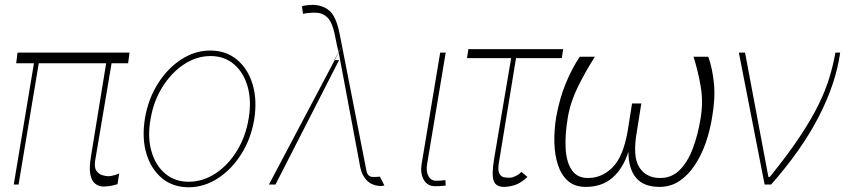

<svg xmlns="http://www.w3.org/2000/svg" viewBox="-20 -763 3510 794"><path d="M515.6 -545.5 509.9 -501.4H441.4L373.6 -99.4Q369 -70 379.1 -56.1Q389.2 -42.3 403.8 -38.4Q418.3 -34.4 427.6 -34.1Q438.6 -34.4 452.4 -38.4Q466.3 -42.3 473 -45.5L465.9 -1.4Q462.4 -0.4 447.3 3.7Q432.2 7.8 407.7 8.5Q388.5 8.2 373.8 -3.2Q359 -14.6 353.5 -41.9Q348 -69.2 356.5 -117.9L419 -501.4H140.3L56.8 0H36.9L120.4 -501.4H46.9L52.6 -545.5Z M759.9 11.4Q695.3 11.4 650 -25.9Q604.8 -63.2 585.4 -127.8Q566.1 -192.5 579.5 -274.1Q593 -353.7 633 -417.1Q672.9 -480.5 729.6 -517.2Q786.2 -554 849.4 -554Q914.8 -554 960 -516.3Q1005.3 -478.7 1024.7 -414.1Q1044 -349.4 1031.2 -268.5Q1017.8 -188.9 977.6 -125.5Q937.5 -62.1 880.7 -25.4Q823.9 11.4 759.9 11.4ZM759.9 -11.4Q818.9 -11.4 871.1 -45.6Q923.3 -79.9 959.9 -139.4Q996.4 -198.9 1008.5 -274.1Q1020.6 -347.3 1003.9 -405.5Q987.2 -463.8 947.4 -497.5Q907.7 -531.2 850.9 -531.2Q792.6 -531.2 740.4 -496.6Q688.2 -462 651.3 -402.5Q614.3 -343 602.3 -268.5Q589.5 -195.3 606.4 -137.1Q623.2 -78.8 663.2 -45.1Q703.1 -11.4 759.9 -11.4Z M1548.3 5.7Q1534.8 5.3 1517.6 -2.1Q1500.4 -9.6 1486 -30.5Q1471.6 -51.5 1465.9 -92.3L1380.7 -546.2L1364 -514.2H1382.1L1119.3 0H1092.3L1364 -514.2H1362.2L1380.3 -547.2L1375 -576.7L1379.3 -546.9L1363.6 -623.6Q1353.7 -670.1 1335.4 -689.3Q1317.1 -708.5 1291.4 -710.2Q1265.6 -712 1233 -706L1228.7 -737.2Q1224.1 -736.9 1238.8 -739.7Q1253.6 -742.5 1272.7 -742.9Q1313.9 -742.5 1341.6 -719.3Q1369.3 -696 1383.5 -627.8L1394.5 -572.4L1400.6 -583.8L1394.5 -572.1L1495.7 -55.4Q1495.7 -56.1 1497.2 -49.9Q1498.6 -43.7 1505 -37.3Q1511.4 -30.9 1525.6 -31.2Q1529.1 -30.9 1536.6 -31.4Q1544 -32 1548.3 -32.3Q1550.8 -32.7 1551.1 -32.7L1569.6 4.3Q1566.1 4.6 1563.4 5.1Q1560.7 5.7 1558.6 6Q1550.1 7.1 1548.3 5.7ZM1394.5 -572.1V-572.4L1380.3 -547.2L1380.7 -546.2ZM1495.7 -55.4Q1495.7 -55.4 1495.7 -55.4Z M1800.4 -545.5H1823.2L1746.4 -85.2Q1741.1 -54.3 1751.6 -35Q1762.1 -15.6 1783.4 -15.6Q1800.4 -15.6 1810.5 -17Q1820.7 -18.5 1821.7 -18.5L1823.2 4.3Q1821 4.3 1809.7 5.7Q1798.3 7.1 1779.1 7.1Q1748.2 7.1 1732.8 -18.8Q1717.3 -44.7 1723.7 -85.2Z M2308.9 -559.7 2303.3 -522.7H2114L2044.7 -99.4Q2037.3 -62.5 2044 -47.6Q2050.8 -32.7 2063.2 -30.2Q2075.6 -27.7 2085.6 -28.1Q2089.8 -28.4 2091.6 -28.4Q2100.9 -28.8 2115.9 -36.8Q2131 -44.7 2135.7 -52.6L2161.2 -31.2Q2132.1 -4.3 2107.6 2.8Q2083.1 9.9 2064.6 9.9Q2031.6 9.9 2022 -14Q2012.4 -38 2023.4 -106.5L2093.8 -522.7H1911.2L1916.9 -559.7Z M2848 -528.4H2909.1Q2925.4 -483.7 2932.2 -420.6Q2938.9 -357.6 2924.7 -277Q2916.5 -224.8 2899 -173.8Q2881.4 -122.9 2854.2 -81.3Q2827.1 -39.8 2790.5 -14.9Q2753.9 9.9 2707.4 9.9Q2642 9.9 2610.4 -27.7Q2578.8 -65.3 2578.8 -135.3Q2556.1 -65.3 2512.4 -27.7Q2468.8 9.9 2402 9.9Q2356.9 9.9 2328.8 -14.7Q2300.8 -39.4 2287.3 -81Q2273.8 -122.5 2272.5 -173.5Q2271.3 -224.4 2279.8 -277Q2293.7 -355.5 2320 -418.9Q2346.2 -482.2 2377.8 -528.4H2440.3Q2402.3 -469.5 2370.7 -405.7Q2339.1 -342 2328.1 -277Q2316.1 -205.3 2319.2 -148.6Q2322.4 -92 2344.8 -59.3Q2367.2 -26.6 2411.9 -27Q2468.4 -26.6 2512.6 -70.3Q2556.8 -114 2575.3 -218.8L2593.8 -335.2H2632.1L2613.6 -218.8Q2595.2 -114 2624.3 -70.3Q2653.4 -26.6 2710.2 -27Q2756.7 -26.6 2790 -59.1Q2823.2 -91.6 2844.8 -148.3Q2866.5 -204.9 2877.8 -277Q2888.5 -342 2877.7 -405.5Q2866.8 -469.1 2848 -528.4Z M3142 0 3035.5 -545.5H3061.1L3157.7 -31.2H3163.4Q3237.6 -122.9 3286.2 -195.8Q3334.9 -268.8 3364.3 -328.8Q3393.8 -388.8 3409.8 -441.6Q3425.8 -494.3 3434.7 -545.5H3454.5Q3436.4 -416.9 3365.4 -279.5Q3294.4 -142 3169 0Z"/></svg>

Font: Inter UI Thin
Style: Italic
Weight: 100
Italic angle: -9.39999°
Designer: Rasmus Andersson
Foundry: rsms
Version: 3.2;8d6f07862